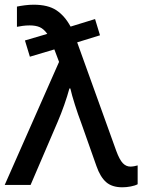

<svg xmlns="http://www.w3.org/2000/svg" viewBox="-23 -786 607 816"><path d="M-3 0 228 -523 208 -576 104 -545 83 -614 178 -642Q163 -663 146 -670.5Q129 -678 103 -678Q87 -678 73 -676Q59 -674 49 -672V-758Q63 -761 82.5 -763.5Q102 -766 120 -766Q181 -766 216.5 -742.5Q252 -719 277 -673L381 -705L402 -636L305 -606L471 -145Q485 -107 499 -92.5Q513 -78 531 -78Q538 -78 547 -79.5Q556 -81 562 -83V-3Q551 3 532.5 6.5Q514 10 497 10Q453 10 428 -12Q403 -34 387 -80L322 -264Q309 -298 295.5 -340.5Q282 -383 276 -410H272Q263 -377 250 -340Q237 -303 222 -268L107 0Z"/></svg>

Font: Noto Sans Medium
Style: Regular
Weight: 500
Designer: Monotype Design Team
Foundry: Monotype Imaging Inc.
Version: Version 2.007